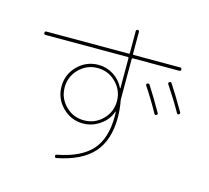

<svg xmlns="http://www.w3.org/2000/svg" viewBox="-118 -949 1237 1137"><g transform="rotate(15 500.0 -381.0)"><path d="M726.6 -517.6Q735.4 -522.5 741.2 -514.6Q787.1 -443.4 831.1 -365.2Q835.9 -357.4 827.1 -352.1Q818.4 -346.7 813.5 -356.4Q765.6 -442.4 723.6 -503.9Q718.8 -512.7 726.6 -517.6ZM850.6 -559.6Q859.4 -564.5 865.2 -556.6Q909.2 -489.3 958 -404.3Q962.9 -395.5 955.1 -390.1Q947.3 -384.8 941.4 -394.5Q903.3 -462.9 847.7 -545.9Q842.8 -554.7 850.6 -559.6ZM306.6 -256.8Q353.5 -210 419.9 -210Q486.3 -210 533.2 -256.8Q580.1 -303.7 580.1 -369.6Q580.1 -435.5 533.2 -482.9Q486.3 -530.3 419.9 -530.3Q353.5 -530.3 306.6 -482.9Q259.8 -435.5 259.8 -369.6Q259.8 -303.7 306.6 -256.8ZM70.3 -639.6Q60.5 -639.6 60.1 -649.9Q59.6 -660.2 70.3 -660.2H575.2Q580.1 -660.2 580.1 -665V-799.8Q580.1 -809.6 589.8 -809.6Q599.6 -809.6 599.6 -799.8V-665Q599.6 -660.2 605.5 -660.2H889.6Q899.4 -660.2 899.9 -649.9Q900.4 -639.6 889.6 -639.6H605.5Q600.6 -639.6 599.6 -634.8V-388.7Q599.6 -381.8 600.6 -377.9Q609.4 -334 610.4 -280.3Q610.4 -138.7 540.5 -60.1Q470.7 18.6 321.3 47.9Q312.5 49.8 310.1 40Q307.6 30.3 317.4 28.3Q460.9 1 525.9 -71.8Q590.8 -144.5 590.8 -280.3Q590.8 -285.2 590.3 -293.9Q589.8 -302.7 589.8 -306.6Q589.8 -308.6 588.9 -308.6Q586.9 -308.6 586.9 -307.6Q570.3 -256.8 522.5 -223.6Q474.6 -190.4 419.9 -190.4Q345.7 -190.4 293 -243.2Q240.2 -295.9 240.2 -370.1Q240.2 -444.3 293 -497.1Q345.7 -549.8 419.9 -549.8Q470.7 -549.8 513.2 -522.5Q555.7 -495.1 577.1 -450.2Q577.1 -449.2 579.1 -449.2Q580.1 -449.2 580.1 -450.2V-634.8Q580.1 -639.6 575.2 -639.6Z"/></g></svg>

Font: Rounded Mgen+ 1m thin
Style: Regular
Weight: 100
Designer: [Source Han Sans]
Ryoko NISHIZUKA  (kana & ideographs); Paul D. Hunt (Latin, Greek & Cyrillic); Wenlong ZHANG  (bopomofo
Version: Version 1.059.20150602